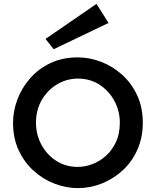

<svg xmlns="http://www.w3.org/2000/svg" viewBox="-20 -961 797 987"><path d="M380 6Q320 6 261 -16.5Q202 -39 153.5 -82.5Q105 -126 76 -188.5Q47 -251 47 -330Q47 -389 69 -448.5Q91 -508 134 -557.5Q177 -607 239 -636.5Q301 -666 380 -666Q440 -666 499 -643.5Q558 -621 606.5 -578Q655 -535 684.5 -472.5Q714 -410 714 -330Q714 -254 686.5 -192Q659 -130 611.5 -86Q564 -42 504.5 -18Q445 6 380 6ZM380 -103Q416 -103 454 -117Q492 -131 524 -159.5Q556 -188 576 -230.5Q596 -273 596 -330Q596 -390 568.5 -441.5Q541 -493 492.5 -525Q444 -557 380 -557Q324 -557 274.5 -528Q225 -499 195 -447.5Q165 -396 165 -330Q165 -269 193 -217Q221 -165 269.5 -134Q318 -103 380 -103ZM256 -708 214 -761 476 -941 538 -843Z"/></svg>

Font: Lil Grotesk Bold
Style: Regular
Weight: 700
Designer: Bastien Sozeau
Foundry: NBR — Bastien Sozeau
Version: Version 4.002; ttfautohint (v1.8.4.7-5d5b)